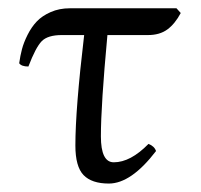

<svg xmlns="http://www.w3.org/2000/svg" viewBox="-20 -429 481 459"><path d="M147 -409.2H401.9L412.1 -397.9Q398.4 -372.1 380.1 -358.6Q361.8 -345.2 334 -345.2H236.8Q221.2 -177.2 221.2 -103Q221.2 -41 252 -41Q292 -41 335 -85Q349.1 -79.6 353 -67.9Q293.5 9.8 240.2 9.8Q199.2 9.8 179.7 -10.5Q160.2 -30.8 160.2 -81.1Q160.2 -168 181.2 -345.2H127.9Q94.2 -345.2 79.8 -330.6Q65.4 -315.9 47.9 -270Q31.2 -270 25.9 -277.8Q28.3 -295.4 32.5 -311.3Q36.6 -327.1 45.9 -345.7Q55.2 -364.3 67.9 -377.7Q80.6 -391.1 101.1 -400.1Q121.6 -409.2 147 -409.2Z"/></svg>

Font: Linux Libertine Display G
Style: Regular
Weight: 400
Designer: Philipp H. Poll
Foundry: Philipp H. Poll
Version: Version 5.0.9